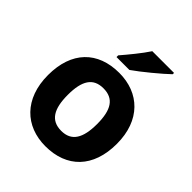

<svg xmlns="http://www.w3.org/2000/svg" viewBox="-212 -950 1043 1043"><g transform="rotate(45 309.5 -429.0)"><path d="M521 -807V-817H354C325 -772 271 -707 239 -670V-657H338C389 -692 483 -770 521 -807ZM574 -325C574 -506 464 -607 311 -607C146 -607 45 -506 45 -325C45 -143 155 -41 308 -41C472 -41 574 -143 574 -325ZM197 -325C197 -433 230 -487 309 -487C389 -487 422 -433 422 -325C422 -217 389 -161 310 -161C230 -161 197 -217 197 -325Z"/></g></svg>

Font: Noto Sans Tamil UI
Style: Bold
Weight: 700
Designer: Jelle Bosma - Monotype Design Team
Foundry: Monotype Imaging Inc.
Version: Version 2.004